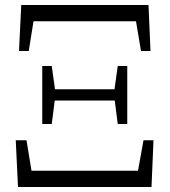

<svg xmlns="http://www.w3.org/2000/svg" viewBox="-20 -748 678 768"><path d="M52 0H586L594 -187H554L532 -65H106L86 -187H43ZM56 -544H95L114 -663H524L544 -544H582L574 -728H65ZM451 -252H489V-484H451L438 -391H200L187 -484H149V-252H187L199 -346H439Z"/></svg>

Font: Source Han Serif CN
Style: Regular
Weight: 400
Designer: Ryoko NISHIZUKA 西塚涼子 (kana & ideographs); Frank Grießhammer (Latin, Greek & Cyrillic); Wenlong ZHANG 张文龙 (bopomofo); San
Foundry: Adobe
Version: Version 2.003;hotconv 1.1.1;makeotfexe 2.6.0